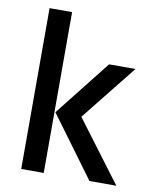

<svg xmlns="http://www.w3.org/2000/svg" viewBox="-80 -761 660 823"><g transform="rotate(10 250.0 -350.0)"><path d="M284 -265 483 0H366L171 -265L362 -507H477ZM167 0H69V-700H167Z"/></g></svg>

Font: Hind Colombo Medium
Style: Regular
Weight: 500
Designer: Jyotish Sonowal, Aditi Pimprikar
Foundry: Indian Type Foundry
Version: Version 1.000;PS 1.0;hotconv 1.0.86;makeotf.lib2.5.63406; tt